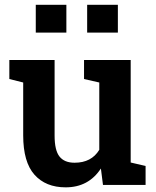

<svg xmlns="http://www.w3.org/2000/svg" viewBox="-20 -782 659 812"><path d="M257.8 10.3Q173.3 10.3 125.7 -43.2Q78.1 -96.7 78.1 -209.5V-433.1L19.5 -447.8V-528.3H210.9V-208.5Q210.9 -146 231.7 -119.9Q252.4 -93.8 295.4 -93.8Q366.7 -93.8 399.9 -148.4V-433.1L335.4 -447.8V-528.3H532.7V-94.7L595.7 -80.1V0H415.5L406.7 -69.3Q354.5 10.3 257.8 10.3ZM348.6 -644V-761.7H478.5V-644ZM131.3 -644V-761.7H260.7V-644Z"/></svg>

Font: Roboto Slab SemiBold
Style: Regular
Weight: 600
Designer: Google
Version: Version 2.001; ttfautohint (v1.8.3)